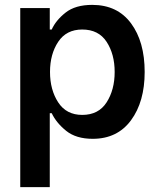

<svg xmlns="http://www.w3.org/2000/svg" viewBox="-20 -561 661 787"><path d="M192 -97H184V206H63V-528H184V-440H192Q209 -478 249 -509.5Q289 -541 358 -541Q461 -541 517 -465.5Q573 -390 573 -266Q573 -144 517 -68Q461 8 360 8Q292 8 251.5 -24.5Q211 -57 192 -97ZM450 -266Q450 -339 417 -389.5Q384 -440 317 -440Q252 -440 218.5 -389.5Q185 -339 185 -266Q185 -193 218.5 -141.5Q252 -90 317 -90Q384 -90 417 -141.5Q450 -193 450 -266Z"/></svg>

Font: Be Vietnam SemiBold
Style: Regular
Weight: 600
Designer: Gabriel Lam
Foundry: TypeRant
Version: Version 4.000